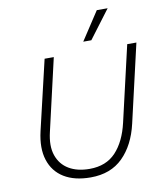

<svg xmlns="http://www.w3.org/2000/svg" viewBox="-94 -944 871 1030"><g transform="rotate(-10 341.5 -429.0)"><path d="M317 10Q229 10 172 -25Q115 -60 94 -125.5Q73 -191 94 -281L183 -660H233L143 -269Q125 -194 143 -142Q161 -90 206.5 -63Q252 -36 319 -36Q409 -36 462 -92.5Q515 -149 538 -249L633 -660H683L585 -235Q559 -122 492.5 -56Q426 10 317 10ZM504 -868H563L447 -714H403Z"/></g></svg>

Font: Work Sans Light
Style: Italic
Weight: 300
Italic angle: -13°
Designer: Wei Huang
Foundry: Wei Huang
Version: Version 2.010; ttfautohint (v1.8.3)